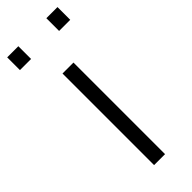

<svg xmlns="http://www.w3.org/2000/svg" viewBox="-247 -732 756 756"><g transform="rotate(-45 131.0 -354.5)"><path d="M100 0V-510H161V0ZM-9 -638V-709H53V-638ZM209 -638V-709H271V-638Z"/></g></svg>

Font: Saira SemiExpanded Light
Style: Regular
Weight: 300
Width: 6
Designer: Hector Gatti with collaboration of the Omnibus-Type team
Foundry: Omnibus-Type
Version: Version 1.101